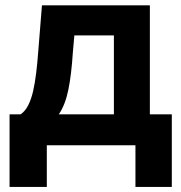

<svg xmlns="http://www.w3.org/2000/svg" viewBox="-20 -556 694 735"><path d="M16.6 159.7V-118.2H58.6Q76.2 -129.9 87.9 -152.8Q99.6 -175.8 106.7 -207Q113.8 -238.3 118.4 -275.9Q123 -313.5 126 -354L140.6 -535.6H553.7V-118.2H637.7V159.7H498.5V0H159.2V159.7ZM205.1 -118.2H416V-420.4H264.6L258.8 -354Q253.4 -270.5 241.7 -212.6Q230 -154.8 205.1 -118.2Z"/></svg>

Font: Inter 20pt
Style: Bold
Weight: 700
Version: Version 4.001;git-66647c0bb